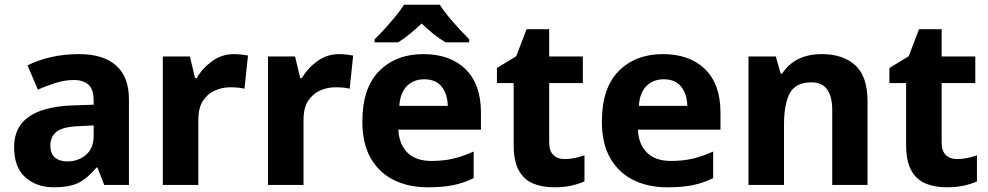

<svg xmlns="http://www.w3.org/2000/svg" viewBox="-20 -786 4199 816"><path d="M317 -556Q419 -556 473.5 -507.5Q528 -459 528 -364V0H423L394 -74H390Q354 -30 315.5 -10Q277 10 208 10Q136 10 88 -32Q40 -74 40 -161Q40 -246 102 -289.5Q164 -333 287 -338L378 -341V-358Q378 -407 355.5 -426.5Q333 -446 294 -446Q257 -446 218 -434Q179 -422 141 -405L97 -508Q140 -530 195.5 -543Q251 -556 317 -556ZM321 -250Q249 -248 221.5 -227Q194 -206 194 -168Q194 -133 213.5 -116.5Q233 -100 266 -100Q313 -100 345.5 -128Q378 -156 378 -208V-253Z M974 -556Q989 -556 1006 -554Q1023 -552 1034 -550L1019 -409Q1008 -412 993 -413.5Q978 -415 957 -415Q926 -415 895 -402Q864 -389 843.5 -359Q823 -329 823 -277V0H672V-546H787L809 -454H816Q840 -496 881.5 -526Q923 -556 974 -556Z M1421 -556Q1436 -556 1453 -554Q1470 -552 1481 -550L1466 -409Q1455 -412 1440 -413.5Q1425 -415 1404 -415Q1373 -415 1342 -402Q1311 -389 1290.5 -359Q1270 -329 1270 -277V0H1119V-546H1234L1256 -454H1263Q1287 -496 1328.5 -526Q1370 -556 1421 -556Z M1779 -556Q1893 -556 1958.5 -492Q2024 -428 2024 -308V-235H1673Q1676 -173 1711.5 -137.5Q1747 -102 1814 -102Q1865 -102 1907 -112Q1949 -122 1993 -142V-29Q1953 -9 1908 0.5Q1863 10 1798 10Q1717 10 1654.5 -20.5Q1592 -51 1556 -113Q1520 -175 1520 -269Q1520 -412 1591.5 -484Q1663 -556 1779 -556ZM1783 -449Q1738 -449 1709.5 -420.5Q1681 -392 1677 -336H1883Q1882 -385 1857.5 -417Q1833 -449 1783 -449ZM1849 -766Q1863 -743 1886 -715.5Q1909 -688 1932.5 -662.5Q1956 -637 1974 -619V-606H1874Q1848 -621 1823 -641Q1798 -661 1772 -686Q1745 -661 1722 -642Q1699 -623 1672 -606H1572V-619Q1591 -637 1614.5 -663Q1638 -689 1660.5 -716Q1683 -743 1697 -766Z M2379 -110Q2402 -110 2423.5 -114.5Q2445 -119 2464 -126V-15Q2439 -4 2408 3Q2377 10 2334 10Q2285 10 2246 -6Q2207 -22 2185 -61.5Q2163 -101 2163 -172V-433H2092V-497L2174 -547L2218 -662H2314V-546H2457V-433H2314V-181Q2314 -145 2331.5 -127.5Q2349 -110 2379 -110Z M2797 -556Q2911 -556 2976.5 -492Q3042 -428 3042 -308V-235H2691Q2694 -173 2729.5 -137.5Q2765 -102 2832 -102Q2883 -102 2925 -112Q2967 -122 3011 -142V-29Q2971 -9 2926 0.5Q2881 10 2816 10Q2735 10 2672.5 -20.5Q2610 -51 2574 -113Q2538 -175 2538 -269Q2538 -412 2609.5 -484Q2681 -556 2797 -556ZM2801 -449Q2756 -449 2727.5 -420.5Q2699 -392 2695 -336H2901Q2900 -385 2875.5 -417Q2851 -449 2801 -449Z M3473 -556Q3563 -556 3615 -508.5Q3667 -461 3667 -356V0H3517V-318Q3517 -436 3429 -436Q3361 -436 3336.5 -389.5Q3312 -343 3312 -256V0H3161V-546H3277L3298 -473H3304Q3358 -556 3473 -556Z M4047 -110Q4070 -110 4091.5 -114.5Q4113 -119 4132 -126V-15Q4107 -4 4076 3Q4045 10 4002 10Q3953 10 3914 -6Q3875 -22 3853 -61.5Q3831 -101 3831 -172V-433H3760V-497L3842 -547L3886 -662H3982V-546H4125V-433H3982V-181Q3982 -145 3999.5 -127.5Q4017 -110 4047 -110Z"/></svg>

Font: Noto Sans Khmer UI
Style: Bold
Weight: 700
Designer: Danh Hong and the Monotype Design Team
Foundry: Monotype Imaging Inc.
Version: Version 2.002; ttfautohint (v1.8.4.7-5d5b)